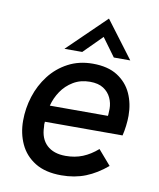

<svg xmlns="http://www.w3.org/2000/svg" viewBox="-82 -776 705 850"><g transform="rotate(10 271.0 -351.0)"><path d="M251 9Q179 9 133 -19.5Q87 -48 65 -95.5Q43 -143 43 -200Q43 -256 60 -309.5Q77 -363 110.5 -406.5Q144 -450 193 -476Q242 -502 304 -502Q372 -502 415 -474.5Q458 -447 478.5 -402Q499 -357 499 -302Q499 -281 496 -256.5Q493 -232 488 -212H139Q138 -206 138 -200Q138 -194 139 -189Q140 -136 170.5 -107.5Q201 -79 255 -79Q297 -79 331.5 -93Q366 -107 398 -135L455 -69Q409 -30 360 -10.5Q311 9 251 9ZM407 -267Q409 -283 410 -293Q411 -303 411 -318Q411 -344 400 -367.5Q389 -391 366 -406Q343 -421 305 -421Q263 -421 230.5 -401.5Q198 -382 177.5 -351.5Q157 -321 148 -286H438ZM168 -545 339 -711 464 -545H390L330 -627L248 -545Z"/></g></svg>

Font: Hanken Grotesk Medium
Style: Italic
Weight: 500
Italic angle: -8°
Designer: Alfredo Marco Pradil
Foundry: Hanken Design Co.
Version: Version 3.013